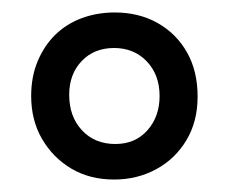

<svg xmlns="http://www.w3.org/2000/svg" viewBox="-20 -689 367 308"><path d="M163 -401Q124 -401 94.5 -418.5Q65 -436 47.5 -466Q30 -496 30 -535Q30 -566 40.5 -591Q51 -616 69 -633.5Q87 -651 111.5 -660Q136 -669 164 -669Q203 -669 233 -652Q263 -635 280 -605Q297 -575 297 -534Q297 -494 279 -464Q261 -434 230.5 -417.5Q200 -401 163 -401ZM165 -458Q197 -458 216.5 -480Q236 -502 236 -535Q236 -569 215.5 -590.5Q195 -612 163 -612Q131 -612 111 -591Q91 -570 91 -537Q91 -502 111.5 -480Q132 -458 165 -458Z"/></svg>

Font: Bricolage Grotesque SemiCondensed Light
Style: Regular
Weight: 300
Width: 4
Designer: Mathieu Triay
Foundry: Atelier Triay
Version: Version 1.000;gftools[0.9.30]